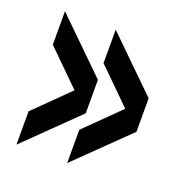

<svg xmlns="http://www.w3.org/2000/svg" viewBox="-88 -605 549 584"><g transform="rotate(20 186.0 -313.0)"><path d="M190.3 -97.4V-205.2L299.8 -313.1L190.3 -420.9V-529.2L355.8 -367.3V-259ZM26.1 -97.4V-205.2L135.6 -313.1L26.1 -420.9V-529.2L191.6 -367.3V-259Z"/></g></svg>

Font: Big Shoulders Stencil Text Thin
Style: Regular
Weight: 100
Designer: Patric King
Foundry: XO Type Co
Version: Version 2.001